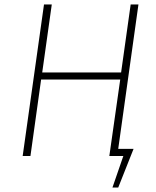

<svg xmlns="http://www.w3.org/2000/svg" viewBox="-20 -702 700 864"><path d="M512 -32H581L512 142H486L535 0H472L521 -344H165L117 0H82L178 -682H213L170 -376H525L568 -682H603Z"/></svg>

Font: FiraGO UltraLight
Style: Italic
Weight: 200
Italic angle: -8°
Designer: bBox Type GmbH
Foundry: bBox Type GmbH
Version: Version 1.001